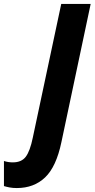

<svg xmlns="http://www.w3.org/2000/svg" viewBox="-160 -734 479 972"><path d="M-75 218Q-95 218 -111 215Q-127 212 -140 208V81Q-119 88 -95 88Q-51 88 -29.5 59.5Q-8 31 6 -37L150 -714H299L151 -15Q125 110 68.5 164Q12 218 -75 218Z"/></svg>

Font: Noto Sans ExtraCondensed ExtraBold
Style: Italic
Weight: 800
Width: 2
Italic angle: -12°
Designer: Monotype Design Team
Foundry: Monotype Imaging Inc.
Version: Version 2.013; ttfautohint (v1.8.4.7-5d5b)